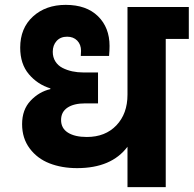

<svg xmlns="http://www.w3.org/2000/svg" viewBox="-20 -769 796 789"><path d="M296.9 -78.1Q233.9 -78.1 183.6 -97.7Q133.3 -117.2 102.1 -158.9Q70.8 -200.7 70.8 -258.8Q70.8 -318.4 105.7 -355.2Q140.6 -392.1 187 -402.8V-405.8Q134.3 -421.9 98.6 -464.1Q63 -506.3 63 -573.2Q63 -653.3 115.5 -701.2Q168 -749 250 -749Q335 -749 382.6 -702.4Q430.2 -655.8 430.2 -580.1Q430.2 -561.5 428.2 -539.1H312Q313 -550.3 313 -560.1Q313 -585.9 297.4 -602.1Q281.7 -618.2 255.9 -618.2Q228.5 -618.2 212.6 -600.6Q196.8 -583 196.8 -556.2Q196.8 -533.7 207.5 -516.6Q218.3 -499.5 236.8 -490Q255.4 -480.5 277.1 -475.8Q298.8 -471.2 323.2 -471.2H382.8V-344.2H330.1Q283.7 -344.2 257.3 -326.7Q231 -309.1 231 -275.9Q231 -241.7 259.3 -223.9Q287.6 -206.1 336.9 -206.1Q412.6 -206.1 458.3 -253.9Q503.9 -301.8 503.9 -379.9V-740.2H755.9V-608.9H661.1V0H503.9V-166Q438 -78.1 296.9 -78.1Z"/></svg>

Font: SVN-Poppins
Style: Bold
Weight: 700
Designer: Ninad Kale (Devanagari), Jonny Pinhorn (Latin)
Foundry: Indian Type Foundry
Version: Version 3.200;PS 1.000;hotconv 16.6.54;makeotf.lib2.5.65590